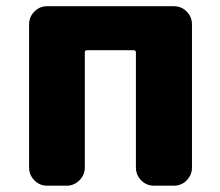

<svg xmlns="http://www.w3.org/2000/svg" viewBox="-20 -589 699 609"><path d="M129.9 0Q105.5 0 88.9 -17.1Q72.3 -34.2 72.3 -57.6V-511.7Q72.3 -535.2 88.9 -552.2Q105.5 -569.3 129.9 -569.3H531.2Q555.7 -569.3 572.3 -552.2Q588.9 -535.2 588.9 -511.7V-57.6Q588.9 -34.2 572.3 -17.1Q555.7 0 531.2 0H468.8Q444.3 0 427.7 -17.1Q411.1 -34.2 411.1 -57.6V-422.9Q411.1 -429.7 403.3 -429.7H255.9Q249 -429.7 249 -422.9V-57.6Q249 -34.2 231.9 -17.1Q214.8 0 191.4 0Z"/></svg>

Font: Gen Jyuu Gothic Heavy
Style: Bold
Weight: 900
Designer: [Source Han Sans]
Ryoko NISHIZUKA  (kana & ideographs); Paul D. Hunt (Latin, Greek & Cyrillic); Wenlong ZHANG  (bopomofo
Version: Version 1.002.20150607